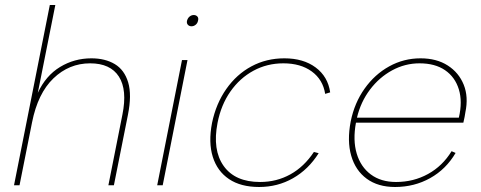

<svg xmlns="http://www.w3.org/2000/svg" viewBox="-20 -740 1923 767"><path d="M179 -720H201L131 -369Q163 -438 220 -472.5Q277 -507 345 -507Q400 -507 438.5 -484Q477 -461 492 -411Q507 -361 491 -281L435 0H413L469 -282Q489 -381 455 -434Q421 -487 340 -487Q256 -487 193.5 -427Q131 -367 108 -251L58 0H36Z M707 -500H729L630 0H608ZM745 -635Q736 -635 730.5 -641Q725 -647 727 -657Q730 -668 737.5 -674Q745 -680 754 -680Q763 -680 768.5 -674Q774 -668 771 -657Q769 -647 761.5 -641Q754 -635 745 -635Z M1015 7Q942 7 895 -24.5Q848 -56 830 -113.5Q812 -171 827 -249Q843 -326 884 -384.5Q925 -443 984.5 -475Q1044 -507 1116 -507Q1192 -507 1241 -470.5Q1290 -434 1299 -371L1279 -365Q1270 -422 1225.5 -454.5Q1181 -487 1112 -487Q1047 -487 992.5 -457.5Q938 -428 900.5 -374.5Q863 -321 849 -249Q828 -141 873.5 -77Q919 -13 1019 -13Q1085 -13 1140 -43.5Q1195 -74 1234 -133L1253 -128Q1212 -63 1150.5 -28Q1089 7 1015 7Z M1558 7Q1490 7 1445 -26Q1400 -59 1383 -118Q1366 -177 1381 -255Q1396 -329 1436.5 -386Q1477 -443 1535 -475Q1593 -507 1660 -507Q1724 -507 1768.5 -478.5Q1813 -450 1832.5 -401.5Q1852 -353 1839 -291Q1838 -284 1836 -273Q1834 -262 1831 -250H1402Q1389 -180 1405 -126.5Q1421 -73 1461.5 -43Q1502 -13 1562 -13Q1632 -13 1690 -45Q1748 -77 1784 -136L1800 -129Q1762 -64 1698.5 -28.5Q1635 7 1558 7ZM1813 -270Q1828 -334 1813 -383Q1798 -432 1758 -459.5Q1718 -487 1656 -487Q1598 -487 1546.5 -459Q1495 -431 1458 -382Q1421 -333 1406 -270Z"/></svg>

Font: Albert Sans Thin
Style: Italic
Weight: 250
Italic angle: -11.25°
Designer: Andreas Rasmussen
Foundry: a.Foundry
Version: Version 1.025